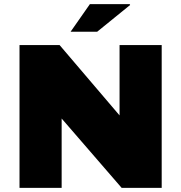

<svg xmlns="http://www.w3.org/2000/svg" viewBox="-20 -905 873 925"><path d="M759 0H566L277 -334V0H74V-688H267L556 -349V-688H759ZM607 -881 448 -752H320L413 -885H605Z"/></svg>

Font: Archicoco
Style: Regular
Weight: 400
Designer: Hector Gatti
Foundry: Hector Gatti
Version: 1.002